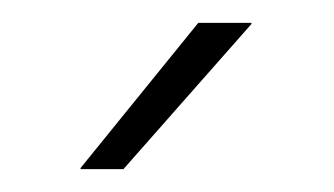

<svg xmlns="http://www.w3.org/2000/svg" viewBox="-20 -701 292 168"><path d="M50.5 -554 153.5 -681H200V-680L88 -553H50.5Z"/></svg>

Font: Anek Malayalam Medium ExtraLight
Style: Regular
Weight: 250
Version: Version 1.003